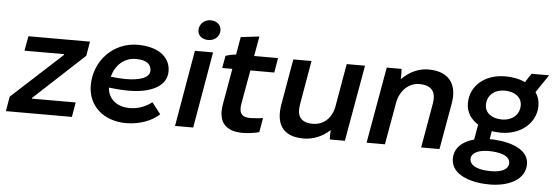

<svg xmlns="http://www.w3.org/2000/svg" viewBox="-73 -915 3766 1304"><g transform="rotate(5 1810.0 -263.0)"><path d="M-17 0H433L450 -100H151L152 -105L494 -422L511 -520H91L73 -420H343L342 -414L0 -100Z M803 10C892 10 978 -21 1029 -70L969 -147C933 -117 878 -94 819 -94C732 -94 672 -141 666 -220C712 -215 758 -211 802 -211C951 -211 1060 -263 1060 -365C1060 -470 966 -527 836 -527C672 -527 542 -395 542 -225C542 -85 649 10 803 10ZM672 -295C693 -374 752 -430 832 -430C902 -430 937 -405 937 -359C937 -310 868 -288 775 -288C741 -288 706 -291 672 -295Z M1136 0H1260L1350 -520H1226ZM1309 -601C1352 -601 1387 -629 1387 -673C1387 -708 1359 -736 1315 -736C1273 -736 1238 -705 1238 -662C1238 -626 1267 -601 1309 -601Z M1595 7C1632 7 1681 1 1710 -8L1727 -105C1707 -102 1666 -98 1641 -98C1590 -98 1559 -117 1572 -190L1613 -420H1776L1793 -520H1630L1654 -655L1528 -640L1507 -519C1484 -517 1456 -511 1436 -504L1421 -420H1490L1447 -174C1425 -48 1487 7 1595 7Z M2012 9C2080 9 2142 -18 2192 -64C2190 -42 2190 -16 2191 0H2294L2386 -520H2261L2210 -227C2195 -145 2139 -96 2067 -96C1967 -96 1959 -160 1969 -219L2021 -520H1897L1843 -210C1820 -78 1867 9 2012 9Z M2442 0H2567L2619 -293C2635 -373 2695 -428 2764 -428C2852 -428 2881 -381 2867 -303L2814 0H2939L2995 -316C3019 -453 2953 -532 2818 -532C2757 -532 2694 -508 2636 -450C2637 -475 2637 -501 2635 -520H2534Z M3343 -147C3483 -147 3583 -236 3583 -351C3583 -386 3573 -417 3555 -442L3637 -564H3518C3507 -550 3492 -526 3478 -503C3439 -522 3392 -531 3343 -531C3198 -531 3104 -443 3104 -327C3104 -266 3137 -219 3186 -188L3168 -85C3090 -64 3034 -17 3035 59C3037 176 3192 212 3305 210C3437 208 3542 152 3540 48C3538 -64 3382 -97 3273 -97L3282 -152C3302 -149 3322 -147 3343 -147ZM3305 119C3222 120 3156 99 3155 49C3155 8 3200 -15 3271 -16C3337 -16 3419 -2 3419 54C3419 95 3376 118 3305 119ZM3344 -237C3275 -237 3227 -272 3227 -327C3227 -394 3278 -434 3346 -434C3415 -434 3463 -399 3463 -343C3463 -278 3412 -237 3344 -237Z"/></g></svg>

Font: Fixel Display SemiBold
Style: Italic
Weight: 600
Italic angle: -10°
Designer: AlfaBravo + MacPaw
Foundry: Kyrylo Tkachov, Marchela Mozhyna, Serhii Makarenko, Maria Weinstein, Zakhar Kryvoshyya
Version: Version 1.210;Glyphs 3.2 (3217)